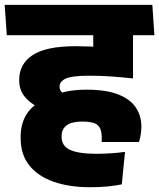

<svg xmlns="http://www.w3.org/2000/svg" viewBox="-42 -664 667 804"><path d="M314.5 -516.5H597.5L589 -643.5H305.5ZM515 -559.5H348.5V-464H515ZM604.5 -516.5 596 -643.5H-22.5L-13.5 -516.5ZM348.5 -550.5V-376L515 -338.5V-550.5ZM115.5 -217 221.5 -274Q215 -278.5 211.2 -285.2Q207.5 -292 207.5 -300V-302Q207.5 -323 233.5 -335Q259.5 -347 332.5 -347Q379 -347 424.2 -343.8Q469.5 -340.5 515 -335.5V-451.5Q454.5 -461 394.8 -465.8Q335 -470.5 275 -470.5Q150.5 -470.5 94.5 -433.2Q38.5 -396 38.5 -330.5V-326.5Q38.5 -288.5 60.2 -260.8Q82 -233 115.5 -217ZM468 108 481.5 -28Q453 -24 422.5 -22Q392 -20 361.5 -20Q288 -20 252 -36.2Q216 -52.5 216 -90.5V-94Q216 -123.5 237.2 -139.2Q258.5 -155 302.5 -155Q350.5 -155 367.2 -139.8Q384 -124.5 384 -89.5V-69.5H540Q544.5 -83 547.2 -100.5Q550 -118 550 -133Q550 -179.5 526.2 -214.5Q502.5 -249.5 451.8 -269Q401 -288.5 320.5 -288.5Q271 -288.5 232.5 -280Q194 -271.5 168 -259L146 -247.5Q93.5 -225 69 -185.2Q44.5 -145.5 44.5 -91.5V-84.5Q44.5 -16.5 81 29Q117.5 74.5 183 97.2Q248.5 120 334.5 120Q374.5 120 408 116.8Q441.5 113.5 468 108Z"/></svg>

Font: Anek Devanagari Medium ExtraBold
Style: Regular
Weight: 800
Version: Version 1.003